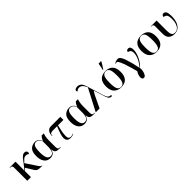

<svg xmlns="http://www.w3.org/2000/svg" viewBox="418 -2633 4709 4709"><g transform="rotate(-45 2772.5 -278.5)"><path d="M110 0H237V-205L297 -265L420 -66Q443 -28 476.5 -14Q510 0 581 0H632V-10H628Q616 -10 601 -18.5Q586 -27 561 -62L364 -359L399 -392Q436 -436 462 -450Q488 -464 522 -464Q554 -464 573 -454.5Q592 -445 603 -431Q621 -451 621 -480Q621 -503 603 -522Q585 -541 542 -541Q488 -541 423 -462L235 -219Q236 -245 236.5 -280.5Q237 -316 237 -334V-536H30V-526H42Q110 -526 110 -469Z M910 10Q962 10 1004 -15.5Q1046 -41 1067 -128H1069Q1074 -66 1101.5 -33Q1129 0 1215 0H1275V-10H1264Q1221 -10 1203 -29.5Q1185 -49 1185 -101V-337Q1185 -401 1196 -452.5Q1207 -504 1217 -536H1142Q1122 -512 1105 -486Q1088 -460 1077 -420H1075Q1055 -476 1015 -509Q975 -542 917 -542Q820 -542 756.5 -481.5Q693 -421 693 -267Q693 -145 747.5 -67.5Q802 10 910 10ZM945 -20Q877 -20 848.5 -84Q820 -148 820 -266Q820 -420 849 -471.5Q878 -523 933 -523Q985 -523 1017 -492.5Q1049 -462 1063 -422V-217Q1063 -146 1039 -83Q1015 -20 945 -20Z M1609 10Q1673 10 1718 -18V-29Q1675 -6 1637 -6Q1596 -6 1574 -27.5Q1552 -49 1552 -103Q1552 -168 1567 -254Q1582 -340 1605 -429H1793V-536H1466Q1390 -536 1352.5 -483Q1315 -430 1315 -345H1325Q1325 -394 1349 -411.5Q1373 -429 1422 -429H1573Q1530 -329 1504.5 -245.5Q1479 -162 1479 -116Q1479 -63 1506.5 -26.5Q1534 10 1609 10Z M2096 10Q2148 10 2190 -15.5Q2232 -41 2253 -128H2255Q2260 -66 2287.5 -33Q2315 0 2401 0H2461V-10H2450Q2407 -10 2389 -29.5Q2371 -49 2371 -101V-337Q2371 -401 2382 -452.5Q2393 -504 2403 -536H2328Q2308 -512 2291 -486Q2274 -460 2263 -420H2261Q2241 -476 2201 -509Q2161 -542 2103 -542Q2006 -542 1942.5 -481.5Q1879 -421 1879 -267Q1879 -145 1933.5 -67.5Q1988 10 2096 10ZM2131 -20Q2063 -20 2034.5 -84Q2006 -148 2006 -266Q2006 -420 2035 -471.5Q2064 -523 2119 -523Q2171 -523 2203 -492.5Q2235 -462 2249 -422V-217Q2249 -146 2225 -83Q2201 -20 2131 -20Z M2485 0H2618L2765 -308Q2778 -330 2794.5 -360Q2811 -390 2824 -411H2827Q2847 -340 2866.5 -288Q2886 -236 2900 -183Q2926 -84 2952.5 -42Q2979 0 3036 0H3051V-35H3043Q2992 -35 2964.5 -65Q2937 -95 2911 -181L2788 -582Q2751 -706 2706 -738Q2661 -770 2614 -770Q2563 -770 2539.5 -752Q2516 -734 2516 -711Q2516 -688 2538 -677Q2551 -700 2577 -710Q2603 -720 2629 -718Q2681 -716 2717 -679Q2753 -642 2782 -570Z M3363 10Q3620 10 3620 -269Q3620 -416 3551.5 -482Q3483 -548 3369 -548Q3244 -548 3177 -480Q3110 -412 3110 -269Q3110 -130 3178.5 -60Q3247 10 3363 10ZM3364 0Q3296 0 3267 -60Q3238 -120 3238 -269Q3238 -422 3268.5 -480Q3299 -538 3369 -538Q3433 -538 3463 -482Q3493 -426 3493 -269Q3493 -124 3464.5 -62Q3436 0 3364 0ZM3343 -606H3351Q3383 -650 3412 -694.5Q3441 -739 3466 -786V-796H3379Q3371 -752 3362 -705Q3353 -658 3343 -614Z M3921 239Q3953 239 3976.5 205.5Q4000 172 4012 123Q4024 74 4024 29Q4024 18 4017 -7Q4038 -14 4073 -53.5Q4108 -93 4144 -153.5Q4180 -214 4204.5 -286.5Q4229 -359 4229 -432Q4229 -483 4211 -514.5Q4193 -546 4150 -546Q4095 -546 4086 -488Q4120 -483 4149.5 -459Q4179 -435 4179 -367Q4179 -298 4152.5 -230.5Q4126 -163 4088 -106.5Q4050 -50 4016 -15Q3968 -249 3915.5 -398Q3863 -547 3792 -547Q3752 -547 3719.5 -534Q3687 -521 3666 -505L3672 -497Q3689 -504 3699 -504.5Q3709 -505 3719 -505Q3743 -505 3772.5 -444Q3802 -383 3831 -295Q3860 -207 3883.5 -123.5Q3907 -40 3919 6Q3864 88 3864 169Q3864 200 3877.5 219.5Q3891 239 3921 239Z M4593 10Q4850 10 4850 -269Q4850 -416 4781.5 -482Q4713 -548 4599 -548Q4474 -548 4407 -480Q4340 -412 4340 -269Q4340 -130 4408.5 -60Q4477 10 4593 10ZM4594 0Q4526 0 4497 -60Q4468 -120 4468 -269Q4468 -422 4498.5 -480Q4529 -538 4599 -538Q4663 -538 4693 -482Q4723 -426 4723 -269Q4723 -124 4694.5 -62Q4666 0 4594 0Z M5213 10Q5306 10 5362.5 -41Q5419 -92 5445 -170Q5471 -248 5471 -329Q5471 -466 5444 -505Q5417 -544 5379 -544Q5321 -544 5313 -478Q5375 -468 5401 -433Q5427 -398 5427 -276Q5427 -208 5407 -146.5Q5387 -85 5346.5 -45.5Q5306 -6 5244 -6Q5178 -6 5155 -51Q5132 -96 5132 -176V-536H4931V-526H4945Q4977 -526 4992 -513Q5007 -500 5007 -463V-198Q5007 -94 5061.5 -42Q5116 10 5213 10Z"/></g></svg>

Font: Noto Serif Display Semi
Style: Regular
Weight: 600
Designer: Monotype Design Team
Foundry: Monotype Imaging Inc.
Version: Version 1.900